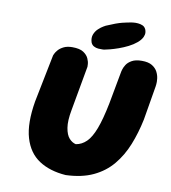

<svg xmlns="http://www.w3.org/2000/svg" viewBox="-90 -912 882 991"><g transform="rotate(10 350.5 -416.0)"><path d="M321 3Q237 -3 180.5 -40Q124 -77 102 -151.5Q80 -226 100 -344L150 -594Q150 -594 154 -603Q158 -612 168 -623.5Q178 -635 196 -644Q214 -653 241 -653Q280 -653 299.5 -640Q319 -627 326.5 -610Q334 -593 334.5 -580Q335 -567 335 -567L293 -333Q282 -275 288 -238.5Q294 -202 310 -184.5Q326 -167 345 -163Q376 -168 400 -191.5Q424 -215 443 -265Q462 -315 479 -400L511 -573Q511 -573 514 -584Q517 -595 526 -609.5Q535 -624 554.5 -635Q574 -646 607 -646Q641 -646 660.5 -634Q680 -622 689 -604.5Q698 -587 700 -569Q702 -551 700.5 -539Q699 -527 699 -527L669 -349Q654 -277 629 -214.5Q604 -152 564 -104Q524 -56 464.5 -28Q405 0 321 3ZM404 -669Q404 -669 395 -668.5Q386 -668 373.5 -669Q361 -670 350 -676Q339 -682 334 -695Q327 -718 334 -736Q341 -754 354.5 -766.5Q368 -779 379.5 -785.5Q391 -792 391 -792Q444 -815 473 -822Q502 -829 522 -832Q522 -832 531 -833Q540 -834 553 -833Q566 -832 577.5 -827Q589 -822 595 -809Q601 -794 598 -781Q595 -768 588 -758.5Q581 -749 575 -743.5Q569 -738 569 -738Q550 -722 526 -710Q502 -698 478 -689.5Q454 -681 434.5 -676Q415 -671 404 -669Z"/></g></svg>

Font: Sour Gummy Black
Style: Italic
Weight: 900
Italic angle: -11.3°
Designer: Stefie Justprince
Foundry: Eifetstype
Version: Version 1.000